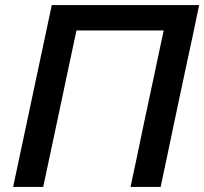

<svg xmlns="http://www.w3.org/2000/svg" viewBox="-20 -733 801 753"><path d="M31.5 0Q44 -58.5 55.5 -113Q67 -167.5 81.5 -235L132 -473Q146.5 -541.5 158.5 -597.5Q170.5 -653 183 -713H761Q748.5 -654 737 -598Q725 -541.5 710 -473L659.5 -235Q645.5 -167.5 634 -113Q622 -58.5 610 0H492Q504 -58 516 -113Q527.5 -168 541.5 -235.5L589 -458Q598 -501 606 -539Q614 -577 622 -613.5H280Q272 -577 264 -539Q256 -500.5 246.5 -457L199.5 -235Q185 -167.5 173.5 -113Q162 -58.5 149.5 0Z"/></svg>

Font: Heraclito Medium
Style: Italic
Weight: 500
Italic angle: -12°
Designer: Kostas Bartsokas (font) & Cristiano Sobral (main changes)
Foundry: Kostas Bartsokas (font) & Cristiano Sobral (main changes)
Version: Version 1.00;July 8, 2020;FontCreator 13.0.0.2655 64-bit